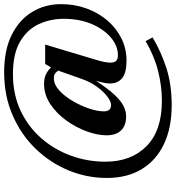

<svg xmlns="http://www.w3.org/2000/svg" viewBox="20 -760 869 950"><g transform="rotate(-90 455.0 -284.5)"><path d="M657 -136Q703 -136 744.2 -170.5Q785.5 -205 811.5 -265.5Q837.5 -326 837.5 -404.5Q837.5 -470.5 811 -527.8Q784.5 -585 724.5 -620.2Q664.5 -655.5 564 -655.5Q463.5 -655.5 383.2 -617.8Q303 -580 246.5 -515.2Q190 -450.5 160.2 -368.5Q130.5 -286.5 130.5 -198Q130.5 -71 207 5.2Q283.5 81.5 432 81.5Q503.5 81.5 578 63Q652.5 44.5 727 1L745.5 35.5Q674 78 593 104Q512 130 410 130Q299 130 218.2 92Q137.5 54 93.8 -17.8Q50 -89.5 50 -191Q50 -290 87.8 -381Q125.5 -472 195 -543.8Q264.5 -615.5 360.5 -657.2Q456.5 -699 572.5 -699Q683 -699 758 -661.5Q833 -624 871.5 -560.2Q910 -496.5 910 -417Q910 -349 888.2 -290.2Q866.5 -231.5 828.2 -187.2Q790 -143 739.5 -118.2Q689 -93.5 630.5 -93.5Q570 -93.5 543.8 -115.2Q517.5 -137 517.5 -175Q517.5 -187.5 520.2 -202.2Q523 -217 527.5 -234L530.5 -244.5Q492 -185.5 461.8 -153.2Q431.5 -121 405.8 -108.2Q380 -95.5 355 -95.5Q308.5 -95.5 284.8 -120.8Q261 -146 261 -192Q261 -237 280.5 -290.5Q300 -344 334.8 -392Q369.5 -440 415.8 -470.8Q462 -501.5 516 -501.5Q541.5 -501.5 560.8 -493Q580 -484.5 597 -467L614 -496H710L637 -252.5Q620.5 -200 620.5 -173.5Q620.5 -152 630.2 -144Q640 -136 657 -136ZM379.5 -206Q379.5 -170 411 -170Q428.5 -170 453.2 -188.8Q478 -207.5 502 -240.8Q526 -274 541 -318L581 -431Q576 -440.5 567 -446.8Q558 -453 542.5 -453Q513 -453 484 -427Q455 -401 431.5 -361.2Q408 -321.5 393.8 -279.5Q379.5 -237.5 379.5 -206Z"/></g></svg>

Font: Newsreader Text SemiBold
Style: Italic
Weight: 600
Italic angle: -17°
Designer: Hugues Gentile
Foundry: Production Type
Version: Version 1.001